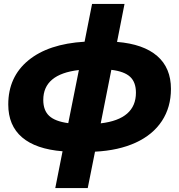

<svg xmlns="http://www.w3.org/2000/svg" viewBox="-20 -762 911 976"><path d="M463 9 426 194H261L298 7Q162 -4 92 -64Q22 -124 22 -231Q22 -371 124 -455Q226 -539 410 -550L448 -742H613L575 -549Q709 -538 779 -477.5Q849 -417 849 -310Q849 -217 803 -147Q757 -77 670 -37Q583 3 463 9ZM671 -291Q671 -344 641.5 -371.5Q612 -399 546 -407L492 -135Q671 -156 671 -291ZM327 -136 381 -406Q200 -385 200 -254Q200 -201 230 -173Q260 -145 327 -136Z"/></svg>

Font: Montserrat Alternates ExtraBold
Style: Italic
Weight: 800
Italic angle: -11.3°
Designer: Julieta Ulanovsky
Foundry: Julieta Ulanovsky
Version: Version 7.200